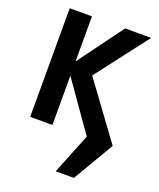

<svg xmlns="http://www.w3.org/2000/svg" viewBox="-177 -840 1013 1220"><g transform="rotate(20 329.0 -230.0)"><path d="M472.7 271.5H349.6L460 -2.9L229.5 -331.1V2H79.1V-732.4H229.5V-427.7L454.1 -732.4H629.9L359.4 -379.9L634.8 -3.9Z"/></g></svg>

Font: Nasu
Style: Bold
Weight: 700
Designer: Ryoko NISHIZUKA (kana &amp; ideographs); Paul D. Hunt (Latin, Greek &amp; Cyrillic); Wenlong ZHANG (bopomofo); Sandoll C
Version: Version 2014.1215